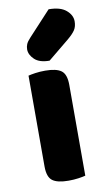

<svg xmlns="http://www.w3.org/2000/svg" viewBox="-87 -795 472 847"><g transform="rotate(-10 149.0 -372.0)"><path d="M150 8Q100 8 78 -8.5Q56 -25 56 -72V-479Q67 -482 87.5 -485Q108 -488 132 -488Q182 -488 204 -471.5Q226 -455 226 -408V-1Q215 2 194.5 5Q174 8 150 8ZM194 -752Q246 -752 272 -730Q298 -708 298 -680Q298 -657 288 -641.5Q278 -626 254 -606L159 -528Q114 -528 92 -549Q70 -570 70 -594Q70 -606 74.5 -617Q79 -628 93 -643Z"/></g></svg>

Font: Baloo Da 2 ExtraBold
Style: Regular
Weight: 800
Designer: Noopur Datye, Sulekha Rajkumar and Ek Type
Foundry: Ek Type
Version: Version 1.640;hotconv 1.0.111;makeotfexe 2.5.65597; ttfautoh